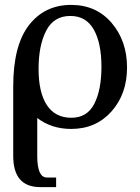

<svg xmlns="http://www.w3.org/2000/svg" viewBox="-20 -516 568 780"><path d="M270 -37.6Q334 -37.6 363 -94.2Q392.1 -150.9 392.1 -244.6Q392.1 -341.3 360.8 -396.2Q329.6 -451.2 265.6 -451.2Q198.7 -451.2 167.7 -391.4Q136.7 -331.5 136.7 -236.3Q136.7 -139.6 170.7 -88.6Q204.6 -37.6 270 -37.6ZM33.7 -165Q33.7 -331.5 97.7 -413.8Q161.6 -496.1 269 -496.1Q371.1 -496.1 433.6 -422.9Q496.1 -349.6 496.1 -241.7Q496.1 -134.3 432.9 -63.2Q369.6 7.8 269 7.8Q189.5 7.8 131.3 -36.6V117.2Q131.3 205.1 170.4 205.1H208V244.1H143.1Q33.7 244.1 33.7 117.2Z"/></svg>

Font: Munson
Style: Regular
Weight: 400
Designer: Paul James MIller
Foundry: High-Logic / Made with FontCreator
Version: Version 2.10;May 5, 2019;FontCreator 11.5.0.2430 64-bit